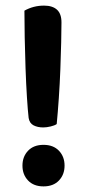

<svg xmlns="http://www.w3.org/2000/svg" viewBox="-20 -650 313 684"><path d="M199 -570Q199 -544 198 -499.5Q197 -455 195 -403Q193 -351 189.5 -300Q186 -249 182 -208Q175 -203 160.5 -199.5Q146 -196 134 -196Q114 -196 99.5 -203.5Q85 -211 82 -230Q79 -256 76 -303Q73 -350 71 -406.5Q69 -463 68 -517Q67 -571 67 -612Q99 -630 137 -630Q167 -630 183 -615.5Q199 -601 199 -570ZM60 -60Q60 -92 80 -113Q100 -134 135 -134Q170 -134 190 -113Q210 -92 210 -60Q210 -28 190 -7Q170 14 135 14Q100 14 80 -7Q60 -28 60 -60Z"/></svg>

Font: Baloo Bhaijaan 2 SemiBold
Style: Regular
Weight: 600
Designer: Sanskriti Dholi, Noopur Datye and Ek Type
Foundry: Ek Type
Version: Version 1.700